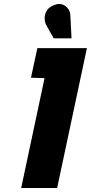

<svg xmlns="http://www.w3.org/2000/svg" viewBox="-20 -941 455 961"><path d="M332 -866Q331 -884 319.5 -899Q308 -914 289 -919.5Q270 -925 245 -913Q222 -903 212.5 -885Q203 -867 203.5 -848.5Q204 -830 211 -816L249 -749H338ZM135 -552 203 -550 86 0H266L415 -700H167Z"/></svg>

Font: Advent Pro Black
Style: Italic
Weight: 900
Italic angle: -12°
Version: Version 3.000